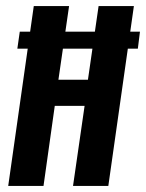

<svg xmlns="http://www.w3.org/2000/svg" viewBox="-20 -611 480 631"><path d="M7 0 91 -591H207L172 -349H269L304 -591H420L336 0H220L258 -263H160L123 0ZM37 -451 45 -507H440L433 -451Z"/></svg>

Font: Alumni Sans Thin
Style: Bold Italic
Weight: 700
Italic angle: -8°
Version: Version 1.016